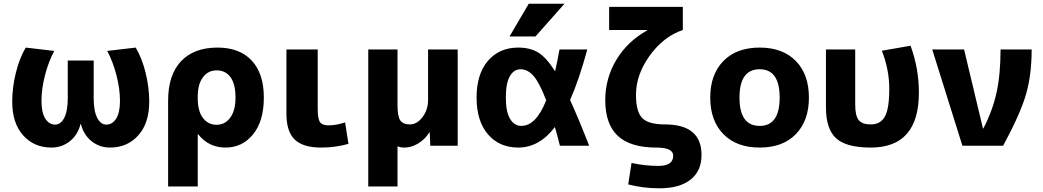

<svg xmlns="http://www.w3.org/2000/svg" viewBox="-20 -787 5633 1037"><path d="M417 -117H415Q400 -58 357 -24Q314 10 258 10Q164 10 105 -56Q46 -122 46 -238Q46 -314 65.5 -393.5Q85 -473 119 -530L273 -512Q242 -454 223 -380.5Q204 -307 204 -242Q204 -179 224.5 -146.5Q245 -114 278 -114Q308 -114 327 -150.5Q346 -187 346 -258V-460H486V-258Q486 -187 505 -150.5Q524 -114 554 -114Q587 -114 607.5 -146.5Q628 -179 628 -242Q628 -307 609 -380.5Q590 -454 559 -512L713 -530Q747 -473 766.5 -393.5Q786 -314 786 -238Q786 -122 727 -56Q668 10 574 10Q518 10 475 -24Q432 -58 417 -117Z M888 220V-243Q888 -382 957.5 -456Q1027 -530 1155 -530Q1274 -530 1339.5 -460Q1405 -390 1405 -260Q1405 -133 1347 -61.5Q1289 10 1198 10Q1107 10 1050 -62H1048V220ZM1252 -260Q1252 -333 1225 -370Q1198 -407 1150 -407Q1104 -407 1076 -369.5Q1048 -332 1048 -265V-255Q1048 -187 1076 -150Q1104 -113 1150 -113Q1195 -113 1223.5 -151.5Q1252 -190 1252 -260Z M1696 -520V-200Q1696 -146 1708 -128Q1720 -110 1754 -110Q1797 -110 1844 -126L1862 -10Q1791 10 1715 10Q1617 10 1572 -33Q1527 -76 1527 -173V-520Z M2292 -520H2452V0H2304L2301 -72H2299Q2275 -34 2238.5 -12Q2202 10 2165 10Q2142 10 2127 3V220H1969V-520H2127V-220Q2127 -158 2142 -136.5Q2157 -115 2194 -115Q2232 -115 2262 -154.5Q2292 -194 2292 -247Z M2836 -767H3029L2872 -590H2732ZM3059 -247Q3106 -144 3162 0H3004Q2992 -49 2977 -101Q2893 10 2779 10Q2677 10 2615.5 -61.5Q2554 -133 2554 -260Q2554 -387 2615.5 -458.5Q2677 -530 2779 -530Q2841 -530 2885 -504.5Q2929 -479 2978 -402Q2989 -450 3002 -520H3152Q3108 -357 3059 -247ZM2930 -245Q2894 -340 2862 -376.5Q2830 -413 2792 -413Q2755 -413 2733.5 -375Q2712 -337 2712 -260Q2712 -183 2735 -145Q2758 -107 2796 -107Q2875 -107 2930 -245Z M3476 -623V-625H3270V-750H3668V-625Q3564 -590 3489.5 -487Q3415 -384 3415 -275Q3415 -184 3448.5 -149.5Q3482 -115 3571 -115Q3769 -115 3769 50Q3769 136 3710 183Q3651 230 3541 230Q3453 230 3373 209L3391 93Q3462 109 3537 109Q3616 109 3616 54Q3616 10 3525 10Q3384 10 3316.5 -53.5Q3249 -117 3249 -246Q3249 -364 3309 -464Q3369 -564 3476 -623Z M3887 -457.5Q3958 -530 4083 -530Q4208 -530 4278.5 -457.5Q4349 -385 4349 -260Q4349 -135 4278.5 -62.5Q4208 10 4083 10Q3958 10 3887 -62.5Q3816 -135 3816 -260Q3816 -385 3887 -457.5ZM4083 -107Q4191 -107 4191 -260Q4191 -413 4083 -413Q3974 -413 3974 -260Q3974 -107 4083 -107Z M4943 -287Q4943 10 4683 10Q4551 10 4496 -40Q4441 -90 4441 -207V-520H4599V-223Q4599 -161 4618 -138Q4637 -115 4683 -115Q4735 -115 4759 -157Q4783 -199 4783 -308Q4783 -410 4743 -513L4898 -540Q4943 -417 4943 -287Z M5291 -93Q5341 -189 5362.5 -287.5Q5384 -386 5384 -520H5552Q5552 -380 5520.5 -274Q5489 -168 5398 0H5178L5015 -520H5187L5289 -93Z"/></svg>

Font: Mplus 1p ExtraBold
Style: Regular
Weight: 800
Version: Version 1.061